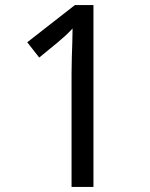

<svg xmlns="http://www.w3.org/2000/svg" viewBox="-20 -734 591 754"><path d="M261 0V-446Q261 -474 262 -506.5Q263 -539 264 -569.5Q265 -600 265 -622Q249 -605 237.5 -594.5Q226 -584 206 -567L134 -508L87 -568L274 -714H347V0Z"/></svg>

Font: hexoriya15
Style: Book
Weight: 400
Designer: Jelle Bosma - Monotype Design Team
Foundry: Monotype Imaging Inc.
Version: Version 2.003